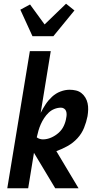

<svg xmlns="http://www.w3.org/2000/svg" viewBox="-20 -1009 540 1029"><path d="M276 0 162 -190 131 0H19L140 -735H252L198 -404Q210 -428 224.5 -450Q239 -472 259 -490.5Q279 -509 304 -518.5Q329 -528 353 -528Q371 -528 387.5 -524Q404 -520 416.5 -510Q429 -500 437.5 -486Q446 -472 449.5 -455.5Q453 -439 452.5 -421.5Q452 -404 449 -386Q443 -355 430.5 -324Q418 -293 395 -268Q372 -243 342.5 -226.5Q313 -210 282 -199L401 0ZM210 -262Q232 -262 254 -271.5Q276 -281 294 -297Q312 -313 322 -334.5Q332 -356 335 -378Q337 -387 337 -396.5Q337 -406 334 -414Q331 -422 323.5 -427Q316 -432 307 -432Q289 -432 271.5 -425Q254 -418 240.5 -405Q227 -392 216.5 -376Q206 -360 198.5 -343Q191 -326 186 -308.5Q181 -291 177 -273Q183 -268 192 -265Q201 -262 210 -262ZM154 -815 89 -957 141 -985 219 -878 334 -989 379 -953 266 -815Z"/></svg>

Font: Iosevka Custom
Style: Bold Italic
Weight: 700
Italic angle: -9°
Designer: Belleve Invis
Foundry: Belleve Invis
Version: Version 30.3.1; ttfautohint (v1.8.3)